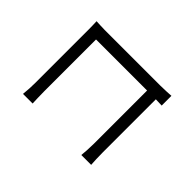

<svg xmlns="http://www.w3.org/2000/svg" viewBox="-128 -966 1255 1255"><g transform="rotate(-45 500.0 -338.5)"><path d="M159 -134V-43C186 -45 231 -47 272 -47H761L759 9H849C848 -7 845 -52 845 -88V-604C845 -628 847 -659 848 -682C828 -681 798 -680 774 -680H281C249 -680 205 -682 172 -686V-597C195 -598 245 -600 282 -600H761V-128H270C228 -128 185 -131 159 -134Z"/></g></svg>

Font: ChiuKong Gothic CL
Style: Regular
Weight: 400
Designer: Ryoko NISHIZUKA 西塚涼子 (kana, bopomofo & ideographs); Paul D. Hunt (Latin, Greek & Cyrillic); Sandoll Communications 산돌커뮤니
Foundry: Adobe
Version: Version 1.300